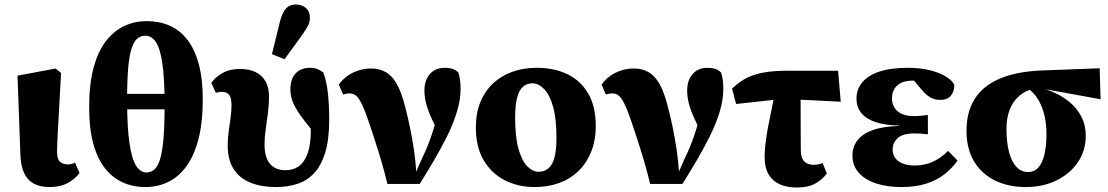

<svg xmlns="http://www.w3.org/2000/svg" viewBox="-20 -818 4936 855"><path d="M201 15Q159 15 131 0Q103 -15 88 -46Q73 -77 71 -125L58 -481L228 -513L252 -493Q248 -424 245 -367.5Q242 -311 239.5 -267Q237 -223 235.5 -192Q234 -161 234 -144Q234 -111 246.5 -98.5Q259 -86 282 -86Q292 -86 299.5 -88Q307 -90 314 -94L334 -48Q315 -21 281.5 -3Q248 15 201 15Z M628 15Q681 15 727.5 -7Q774 -29 809 -76Q844 -123 863.5 -197.5Q883 -272 883 -376Q883 -467 865 -533Q847 -599 814 -641.5Q781 -684 735 -704Q689 -724 633 -724Q581 -724 535 -703Q489 -682 453 -636.5Q417 -591 397 -517.5Q377 -444 377 -339Q377 -247 395 -180Q413 -113 446.5 -70Q480 -27 526 -6Q572 15 628 15ZM632 -50Q605 -50 586 -80Q567 -110 556.5 -181Q546 -252 546 -374Q546 -461 551 -517Q556 -573 566.5 -604Q577 -635 592.5 -647Q608 -659 628 -659Q655 -659 674 -631Q693 -603 703 -535.5Q713 -468 713 -350Q713 -259 708 -200.5Q703 -142 693 -109.5Q683 -77 667.5 -63.5Q652 -50 632 -50ZM491 -331H769V-400H491Z M1209 15Q1144 15 1095.5 -4.5Q1047 -24 1020.5 -65Q994 -106 994 -170Q994 -203 998.5 -234Q1003 -265 1007 -295Q1011 -325 1011 -350Q1011 -383 1000 -396Q989 -409 969 -409Q961 -409 953.5 -407.5Q946 -406 941 -405L921 -449Q938 -474 970.5 -492.5Q1003 -511 1049 -511Q1088 -511 1117 -497.5Q1146 -484 1162 -456.5Q1178 -429 1178 -388Q1178 -352 1173 -314Q1168 -276 1163 -240.5Q1158 -205 1158 -175Q1158 -118 1182 -89Q1206 -60 1252 -60Q1286 -60 1311 -78Q1336 -96 1350 -135Q1364 -174 1364 -236Q1364 -265 1362 -288.5Q1360 -312 1356 -337L1386 -333L1390 -212Q1356 -254 1329.5 -288.5Q1303 -323 1288 -354.5Q1273 -386 1273 -420Q1273 -465 1296 -490.5Q1319 -516 1360 -516Q1380 -516 1393.5 -510.5Q1407 -505 1420 -495Q1435 -453 1440.5 -400Q1446 -347 1446 -284Q1446 -196 1428 -138Q1410 -80 1378.5 -46.5Q1347 -13 1303.5 1Q1260 15 1209 15ZM1191 -577 1227 -723Q1238 -765 1254.5 -781.5Q1271 -798 1297 -798Q1324 -798 1342 -782.5Q1360 -767 1360 -740Q1360 -720 1351.5 -703.5Q1343 -687 1326 -663L1247 -554Z M1705 1Q1688 -71 1665.5 -142.5Q1643 -214 1621 -279Q1604 -329 1590.5 -356Q1577 -383 1565 -392.5Q1553 -402 1538 -402Q1528 -402 1521.5 -400.5Q1515 -399 1508 -397L1489 -441Q1504 -463 1526 -479Q1548 -495 1575.5 -504Q1603 -513 1633 -513Q1669 -513 1697.5 -497Q1726 -481 1747 -444Q1768 -407 1784 -343Q1796 -298 1806 -249Q1816 -200 1823.5 -149.5Q1831 -99 1834 -46H1830L1858 -110Q1869 -132 1880 -158Q1891 -184 1901.5 -215Q1912 -246 1922 -281.5Q1932 -317 1940 -358L1946 -201Q1919 -253 1902 -290.5Q1885 -328 1877.5 -357.5Q1870 -387 1870 -414Q1870 -461 1894.5 -488.5Q1919 -516 1960 -516Q1982 -516 1996 -511Q2010 -506 2021 -495Q2026 -480 2028.5 -463Q2031 -446 2031 -422Q2031 -374 2015 -321Q1999 -268 1972 -213.5Q1945 -159 1913 -104.5Q1881 -50 1849 1Z M2361 15Q2287 15 2227.5 -15.5Q2168 -46 2133.5 -105Q2099 -164 2099 -250Q2099 -314 2119 -363Q2139 -412 2175 -446Q2211 -480 2260.5 -498Q2310 -516 2370 -516Q2449 -516 2508 -487Q2567 -458 2600 -400.5Q2633 -343 2633 -257Q2633 -193 2612.5 -142Q2592 -91 2555.5 -56Q2519 -21 2469.5 -3Q2420 15 2361 15ZM2378 -53Q2405 -53 2423 -69Q2441 -85 2449.5 -118.5Q2458 -152 2458 -203Q2458 -291 2442.5 -344.5Q2427 -398 2402 -422.5Q2377 -447 2351 -447Q2326 -447 2308.5 -431.5Q2291 -416 2282.5 -382Q2274 -348 2274 -293Q2274 -206 2289.5 -153Q2305 -100 2329 -76.5Q2353 -53 2378 -53Z M2875 1Q2858 -71 2835.5 -142.5Q2813 -214 2791 -279Q2774 -329 2760.5 -356Q2747 -383 2735 -392.5Q2723 -402 2708 -402Q2698 -402 2691.5 -400.5Q2685 -399 2678 -397L2659 -441Q2674 -463 2696 -479Q2718 -495 2745.5 -504Q2773 -513 2803 -513Q2839 -513 2867.5 -497Q2896 -481 2917 -444Q2938 -407 2954 -343Q2966 -298 2976 -249Q2986 -200 2993.5 -149.5Q3001 -99 3004 -46H3000L3028 -110Q3039 -132 3050 -158Q3061 -184 3071.5 -215Q3082 -246 3092 -281.5Q3102 -317 3110 -358L3116 -201Q3089 -253 3072 -290.5Q3055 -328 3047.5 -357.5Q3040 -387 3040 -414Q3040 -461 3064.5 -488.5Q3089 -516 3130 -516Q3152 -516 3166 -511Q3180 -506 3191 -495Q3196 -480 3198.5 -463Q3201 -446 3201 -422Q3201 -374 3185 -321Q3169 -268 3142 -213.5Q3115 -159 3083 -104.5Q3051 -50 3019 1Z M3258 -355 3240 -423Q3263 -446 3293.5 -464.5Q3324 -483 3370.5 -493Q3417 -503 3486 -503H3712L3724 -365L3469 -378ZM3528 17Q3485 17 3453 3Q3421 -11 3403 -41Q3385 -71 3385 -118Q3385 -142 3387.5 -166.5Q3390 -191 3395 -222.5Q3400 -254 3409 -296.5Q3418 -339 3430 -400H3545L3546 -151Q3546 -115 3561 -99.5Q3576 -84 3604 -84Q3617 -84 3626.5 -86.5Q3636 -89 3643 -92L3662 -46Q3645 -21 3613 -2Q3581 17 3528 17Z M3994 15Q3930 15 3880.5 -1.5Q3831 -18 3803.5 -49.5Q3776 -81 3776 -125Q3776 -163 3797.5 -192Q3819 -221 3864.5 -238Q3910 -255 3982 -257V-259Q3924 -260 3881.5 -273.5Q3839 -287 3816.5 -313.5Q3794 -340 3794 -379Q3794 -420 3819.5 -451Q3845 -482 3895.5 -499Q3946 -516 4022 -516Q4079 -516 4122 -505Q4165 -494 4192.5 -477Q4220 -460 4230 -440Q4229 -409 4213.5 -391Q4198 -373 4168 -373Q4151 -373 4136.5 -378Q4122 -383 4106.5 -396Q4091 -409 4071 -434L4032 -482L4099 -479L4129 -449Q4109 -455 4087 -457Q4065 -459 4043 -459Q4014 -459 3994 -449.5Q3974 -440 3963 -422.5Q3952 -405 3952 -380Q3952 -357 3963 -339Q3974 -321 3995.5 -311Q4017 -301 4049 -301Q4068 -301 4081 -302.5Q4094 -304 4112 -306V-220Q4094 -222 4081 -223Q4068 -224 4052 -224Q4029 -224 4010.5 -219.5Q3992 -215 3980 -205Q3968 -195 3961.5 -181.5Q3955 -168 3955 -152Q3955 -132 3965.5 -116Q3976 -100 3998 -90.5Q4020 -81 4053 -81Q4097 -81 4133.5 -97.5Q4170 -114 4202 -146L4244 -103Q4221 -70 4187 -43Q4153 -16 4105.5 -0.5Q4058 15 3994 15Z M4547 15Q4472 15 4412.5 -13.5Q4353 -42 4319 -97Q4285 -152 4284 -231Q4283 -316 4319 -375Q4355 -434 4429 -466.5Q4503 -499 4615 -504L4877 -514L4881 -376L4623 -423L4587 -425Q4549 -416 4520.5 -392.5Q4492 -369 4477 -331.5Q4462 -294 4462 -245Q4462 -184 4473.5 -140.5Q4485 -97 4506.5 -74.5Q4528 -52 4558 -52Q4586 -52 4604 -72Q4622 -92 4631 -130Q4640 -168 4640 -221Q4640 -259 4633.5 -292.5Q4627 -326 4614.5 -353Q4602 -380 4585 -399.5Q4568 -419 4546 -429L4576 -436Q4624 -427 4667 -409Q4710 -391 4743 -363.5Q4776 -336 4795.5 -298.5Q4815 -261 4815 -213Q4815 -148 4780.5 -96.5Q4746 -45 4685.5 -15Q4625 15 4547 15Z"/></svg>

Font: Source Serif 4 ExtraBold
Style: Regular
Weight: 800
Designer: Frank Grießhammer
Foundry: Adobe Systems Incorporated
Version: Version 4.004;hotconv 1.0.116;makeotfexe 2.5.65601